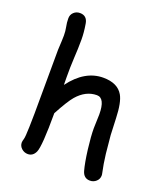

<svg xmlns="http://www.w3.org/2000/svg" viewBox="-147 -882 872 1012"><g transform="rotate(20 289.0 -376.0)"><path d="M476.6 30.3Q441.9 30.3 431.2 -6.8Q419.9 -46.9 410.6 -120.6Q401.9 -191.4 401.9 -236.8Q401.9 -249.5 403.1 -275.4Q404.3 -301.3 404.3 -314Q404.3 -405.8 358.4 -405.8Q296.4 -405.8 247.6 -349.6Q222.7 -320.8 179.2 -239.7Q179.2 -53.7 163.6 -19.5Q149.9 10.7 121.1 10.7Q101.1 10.7 85.9 -2.9Q70.8 -16.6 70.8 -36.1Q70.8 -43 75.2 -57.6Q79.1 -69.8 80.6 -128.9L82 -201.2L83.5 -560.1Q86.9 -620.6 86.9 -641.6Q86.9 -666.5 82.3 -688.7Q77.6 -710.9 77.6 -734.9Q77.6 -755.4 91.8 -768.8Q106 -782.2 126.5 -782.2Q166.5 -782.2 173.3 -739.3Q181.2 -691.9 181.2 -653.8Q181.2 -602.5 177.7 -546.9Q174.8 -493.7 175.3 -439.9L175.8 -397Q215.8 -450.7 261.5 -477.3Q307.1 -503.9 358.4 -503.9Q439.5 -503.9 469.7 -451.2Q491.2 -414.1 494.1 -326.2L498 -232.9L507.8 -131.3Q514.6 -74.2 524.4 -30.8Q526.4 -22.5 526.4 -16.6Q526.4 3.4 511.7 16.8Q497.1 30.3 476.6 30.3Z"/></g></svg>

Font: Bharatayuddha
Style: Regular
Weight: 400
Designer: R.S. Wihananto
Foundry: R.S. Wihananto
Version: Version 2.0.1